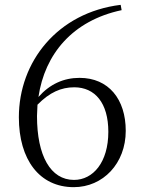

<svg xmlns="http://www.w3.org/2000/svg" viewBox="-20 -760 591 794"><path d="M285 14C406 14 500 -84 500 -219C500 -350 429 -438 309 -438C243 -438 186 -412 139 -359C165 -536 280 -675 483 -718L479 -740C218 -708 58 -505 58 -275C58 -100 143 14 285 14ZM135 -327C185 -378 233 -399 287 -399C373 -399 428 -334 428 -215C428 -89 365 -16 286 -16C189 -16 133 -116 133 -280Z"/></svg>

Font: Noto Serif TC Light
Style: Regular
Weight: 300
Designer: Ryoko NISHIZUKA 西塚涼子 (kana & ideographs); Frank Grießhammer (Latin, Greek & Cyrillic); Wenlong ZHANG 张文龙 (bopomofo); San
Foundry: Adobe
Version: Version 2.001;hotconv 1.1.0;makeotfexe 2.6.0